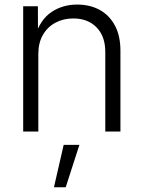

<svg xmlns="http://www.w3.org/2000/svg" viewBox="-20 -568 620 829"><path d="M145.5 -335.4V0H80.1V-541H143.6L144 -414.6H132.3Q155.3 -484.9 203.1 -516.6Q251 -548.3 313 -548.3Q368.2 -548.3 410.2 -525.4Q452.1 -502.4 476.1 -458Q500 -413.6 500 -348.6V0H434.6V-343.8Q434.6 -411.1 397 -449.7Q359.4 -488.3 296.4 -488.3Q253.9 -488.3 219.7 -470.2Q185.5 -452.1 165.5 -417.7Q145.5 -383.3 145.5 -335.4ZM212.9 240.7 254.9 57.6H322.8L263.7 240.7Z"/></svg>

Font: Inter 17pt Light
Style: Regular
Weight: 300
Version: Version 4.001;git-66647c0bb